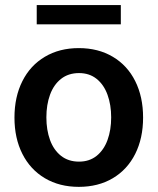

<svg xmlns="http://www.w3.org/2000/svg" viewBox="-20 -727 622 758"><path d="M37.1 -262.7Q37.1 -344.7 68.4 -406.7Q99.6 -468.8 157.2 -502.9Q214.8 -537.1 291 -537.1Q367.7 -537.1 425.3 -502.9Q482.9 -468.8 513.9 -406.7Q544.9 -344.7 544.9 -262.7Q544.9 -181.2 513.7 -119.1Q482.4 -57.1 425 -23.2Q367.7 10.7 291 10.7Q214.8 10.7 157.2 -23.4Q99.6 -57.6 68.4 -119.4Q37.1 -181.2 37.1 -262.7ZM418.9 -263.7Q418.9 -313 404.5 -352.8Q390.1 -392.6 361.6 -415.5Q333 -438.5 292 -438.5Q250 -438.5 220.9 -415.5Q191.9 -392.6 177.5 -353Q163.1 -313.5 163.1 -263.7Q163.1 -213.9 177.5 -174.3Q191.9 -134.8 220.9 -111.8Q250 -88.9 292 -88.9Q333 -88.9 361.6 -111.8Q390.1 -134.8 404.5 -174.3Q418.9 -213.9 418.9 -263.7ZM457 -630.9H125V-707H457Z"/></svg>

Font: Pretendard Std SemiBold
Style: Regular
Weight: 600
Designer: Base glyphs from Inter by Rasmus Andersson; Hangeul glyphs from Noto Sans CJK(Source Han Sans) by Jang Soo-young and Kan
Foundry: Kil Hyung-jin
Version: Version 1.309